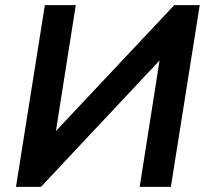

<svg xmlns="http://www.w3.org/2000/svg" viewBox="-20 -725 803 745"><path d="M42 0 154 -705H274L192 -185L171 -189L656 -705H755L643 0H522L604 -521L624 -517L139 0Z"/></svg>

Font: Nunito Sans 11pt
Style: Bold Italic
Weight: 700
Italic angle: -9°
Version: Version 3.101;gftools[0.9.27]